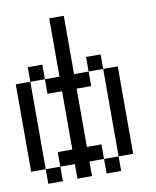

<svg xmlns="http://www.w3.org/2000/svg" viewBox="-79 -749 658 811"><g transform="rotate(-10 250.0 -344.0)"><path d="M62.5 -62.5V0H125V-62.5ZM62.5 -62.5Q62.5 -62.5 62.5 -437.5H0Q0 -437.5 0 -62.5ZM250 -62.5H312.5V0H375V-62.5H312.5V-125H250Q250 -125 250 -375H312.5V-437.5H250Q250 -437.5 250 -687.5H187.5Q187.5 -687.5 187.5 -437.5H125V-375H187.5Q187.5 -375 187.5 -125H125V-62.5H187.5V0H250ZM375 -62.5H437.5Q437.5 -62.5 437.5 -437.5H375Q375 -437.5 375 -62.5ZM62.5 -437.5H125V-500H62.5ZM312.5 -437.5H375V-500H312.5Z"/></g></svg>

Font: Unifont
Style: Regular
Weight: 500
Version: Version 13.0.05